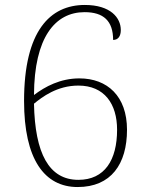

<svg xmlns="http://www.w3.org/2000/svg" viewBox="-20 -744 600 774"><path d="M293 10C428 10 492 -83 492 -221C492 -356 413 -428 300 -428C223 -428 162 -395 117 -361C118 -593 202 -695 321 -695C397 -695 436 -660 436 -583C457 -583 467 -599 467 -623C467 -672 426 -724 322 -724C182 -724 77 -620 77 -337C77 -102 159 10 293 10ZM296 -19C177 -19 121 -126 117 -326C150 -353 210 -399 296 -399C401 -399 452 -325 452 -221C452 -99 402 -19 296 -19Z"/></svg>

Font: Noto Serif Gurmukhi ExtraLight
Style: Regular
Weight: 200
Designer: Vaibhav Singh and the Monotype Design Team
Foundry: Monotype Imaging Inc.
Version: Version 2.004